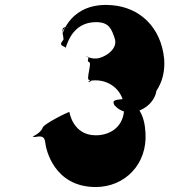

<svg xmlns="http://www.w3.org/2000/svg" viewBox="-20 -778 766 772"><path d="M249 -600C254 -610 277 -689 366 -689C419 -689 429 -661 442 -621C455 -576 392 -543 368 -543H353C359 -543 322 -548 331 -552C344 -552 315 -550 328 -550C345 -546 325 -535 338 -528C351 -528 325 -457 338 -457C351 -455 326 -450 339 -448C352 -450 323 -449 338 -450C353 -451 337 -455 364 -455C427 -455 479 -408 479 -342C479 -274 429 -234 365 -234C272 -234 259 -328 259 -328C254 -328 151 -278 151 -263C142 -243 116 -231 111 -229C113 -229 117 -227 119 -227C143 -231 159 -233 162 -205C164 -180 196 -26 365 -26C482 -26 573 -118 565 -244C561 -315 537 -361 477 -380C448 -376 428 -378 440 -355C452 -342 472 -326 504 -326C555 -328 602 -366 609 -413C633 -449 644 -492 640 -542C627 -670 541 -748 431 -757C262 -772 231 -636 231 -644C231 -679 278 -668 239 -668C222 -662 237 -633 235 -618C219 -599 224 -597 242 -588C252 -584 239 -576 249 -600Z"/></svg>

Font: Hussar Przerywany
Style: Regular
Weight: 400
Foundry: Cannot Into Space Fonts
Version: Version 0.982